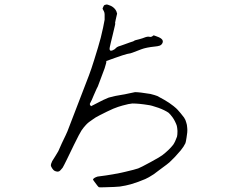

<svg xmlns="http://www.w3.org/2000/svg" viewBox="-20 -787 1040 846"><path d="M240 -32Q232 -29 221 -34Q216 -36 210 -45Q204 -54 204 -59Q204 -64 210 -77Q211 -78 225 -101Q237 -120 237 -121L253 -157Q274 -200 277 -208Q299 -264 372 -455Q383 -484 395 -523Q414 -583 424 -621Q436 -670 441 -700Q441 -703 441 -723Q441 -731 438 -737Q431 -749 432 -750Q433 -751 436 -759Q438 -764 441 -765Q444 -766 448.5 -767Q453 -768 469 -761Q481 -755 489 -744Q493 -739 496 -727Q496 -727 490 -701Q487 -686 487 -686Q489 -683 486 -673Q485 -669 477 -635Q468 -600 468 -598Q462 -574 463 -570Q465 -557 485 -570Q487 -571 495 -579Q499 -582 513 -586Q514 -587 530 -592Q543 -597 552 -600Q570 -605 572 -608Q572 -609 593 -614Q611 -619 615 -621Q630 -627 638 -625Q647 -622 656 -631Q657 -632 672 -626Q707 -614 694 -594Q690 -588 684 -586Q675 -583 663 -582Q624 -578 603 -570Q553 -550 549 -551Q544 -551 519 -543Q502 -537 487 -532Q448 -518 448 -518Q451 -516 441 -486Q425 -443 411 -406Q410 -406 393 -367Q386 -349 385 -348L376 -330Q375 -325 381 -319Q381 -319 385 -321Q422 -340 422 -340Q423 -341 436 -347Q459 -357 459 -357Q470 -360 487 -364Q493 -365 515 -369Q529 -371 546 -375Q562 -378 575 -381Q595 -381 643 -373Q663 -368 673 -364Q684 -358 704 -347Q722 -336 725 -334Q749 -317 756 -310Q760 -307 776 -288Q790 -270 791 -269Q798 -259 801 -246Q804 -239 805 -223Q806 -215 805 -203Q803 -187 802 -181Q799 -161 797 -156Q790 -141 776 -124Q750 -93 727 -72Q726 -70 681 -37Q664 -24 657 -19Q634 -4 620 2Q590 15 556 25Q535 31 508 35Q489 37 445 38Q419 39 416 38Q412 36 397 15Q389 5 390 3Q394 -4 410 -9Q414 -9 447 -14Q466 -17 478 -19Q522 -27 532 -30Q575 -40 589 -45Q598 -48 644 -73Q688 -97 695 -103Q725 -126 743 -149Q752 -162 760 -185Q762 -193 762 -210Q761 -225 759 -233Q757 -240 751 -252Q746 -262 741 -269Q730 -284 723 -290Q716 -295 704 -301Q692 -307 678 -312Q646 -323 635 -324Q593 -331 563 -331Q549 -330 520 -322Q501 -317 479 -308Q454 -297 419 -279Q399 -269 389 -261Q370 -249 358.5 -236.5Q347 -224 339 -212Q331 -200 306 -149Q281 -98 275 -85Q269 -72 263 -61Q257 -50 256 -48Q245 -34 240 -32Z"/></svg>

Font: ToneOZ-Tsuipita-TC
Style: Tsuipita-TC
Weight: 400
Designer: :Jeffrey Xuan (Chih-Lin Hsuan)  :
Foundry: jeffreyx@gmail.com, cjkFonts.io
Version: Version 0.24071